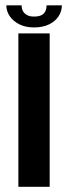

<svg xmlns="http://www.w3.org/2000/svg" viewBox="-20 -722 282 742"><path d="M51 0H172V-593H51ZM111.5 -616Q146 -616 170 -628Q194 -640 206.5 -659.2Q219 -678.5 219 -701.5H160Q160 -689 155.5 -679Q151 -669 140.5 -663.5Q130 -658 111.5 -658Q95 -658 84.5 -663.8Q74 -669.5 68.8 -679Q63.5 -688.5 63.5 -701.5H4.5Q4.5 -678.5 17.8 -659.2Q31 -640 54.8 -628Q78.5 -616 111.5 -616Z"/></svg>

Font: Anybody Thin Medium
Style: Regular
Weight: 500
Version: Version 1.113;gftools[0.9.25]